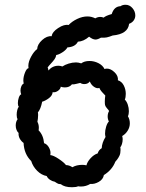

<svg xmlns="http://www.w3.org/2000/svg" viewBox="-20 -789 614 806"><path d="M486 -763Q494 -769 507 -769Q524 -769 536 -755Q548 -741 548 -724Q548 -713 541.5 -703.5Q535 -694 522 -689Q517 -646 453 -640Q438 -634 428 -632Q418 -630 404 -631Q390 -623 381 -623Q369 -623 354 -635Q331 -615 307 -614Q296 -592 263 -590Q258 -580 243 -570Q228 -560 216 -558Q215 -549 209 -540.5Q203 -532 194 -522.5Q185 -513 180 -506Q183 -500 183 -493Q200 -513 225 -513Q233 -513 242 -510Q252 -517 268 -522Q284 -527 299 -527Q309 -527 321 -523Q334 -533 356 -533Q375 -533 393 -524Q411 -515 419 -499Q422 -501 429 -501Q445 -501 461 -485.5Q477 -470 475 -452Q491 -447 499.5 -430.5Q508 -414 508 -395Q508 -380 504 -371Q512 -363 516.5 -349.5Q521 -336 521 -322Q521 -309 517 -301Q525 -288 525 -271Q525 -255 516 -240.5Q507 -226 493 -218Q495 -210 495 -205Q495 -194 492 -184.5Q489 -175 485 -171Q486 -167 486 -159Q486 -145 481.5 -135.5Q477 -126 471.5 -119Q466 -112 464 -110Q451 -76 416 -54Q413 -36 394.5 -25.5Q376 -15 359 -17Q341 -6 320 -6Q312 -6 308 -7Q300 -3 282 -3Q251 -3 235 -16H233Q225 -16 218.5 -20.5Q212 -25 210 -26Q199 -28 189.5 -34.5Q180 -41 176 -50Q154 -54 136 -72Q118 -90 111 -113Q81 -142 79 -189Q69 -196 63 -207Q57 -218 58 -231Q53 -235 49.5 -243.5Q46 -252 46 -262Q46 -278 54 -289Q50 -294 50 -307Q50 -317 52.5 -327Q55 -337 59 -341Q55 -345 55 -356Q55 -368 59 -379.5Q63 -391 69 -393Q66 -401 66 -409Q66 -418 69.5 -426.5Q73 -435 80 -439Q78 -442 78 -451Q78 -467 85 -484.5Q92 -502 100 -503Q99 -506 99 -513Q99 -530 111 -552Q123 -574 136 -583Q137 -603 157 -621Q177 -639 197 -637Q199 -655 224.5 -671.5Q250 -688 268 -684Q282 -699 304 -709.5Q326 -720 347 -720Q364 -720 380 -712Q390 -718 401 -718Q408 -718 415 -715Q424 -723 449 -730Q459 -762 486 -763ZM282 -435Q272 -422 252 -422Q243 -422 235 -425Q234 -415 223 -407.5Q212 -400 201 -402Q200 -388 185.5 -377Q171 -366 157 -362Q151 -331 139 -317Q140 -313 140 -306Q140 -297 139 -290Q138 -283 137 -278Q143 -266 143 -254Q143 -246 142 -242Q162 -222 165 -188Q177 -184 184.5 -171.5Q192 -159 192 -147Q192 -141 191 -138Q204 -137 226.5 -122Q249 -107 257 -96Q270 -96 284 -87Q301 -97 326 -97Q333 -97 343 -95Q346 -109 360 -124.5Q374 -140 390 -145Q394 -159 407 -167Q408 -190 423 -214Q421 -222 421 -228Q421 -242 425.5 -257Q430 -272 437 -279Q432 -289 432 -300Q432 -313 438 -323Q436 -327 429.5 -334Q423 -341 421 -348Q420 -352 420 -363Q420 -374 422 -388Q415 -395 407.5 -403.5Q400 -412 397 -420Q388 -416 375.5 -424Q363 -432 357 -447Q349 -436 334 -436Q324 -436 317 -441Q311 -440 300.5 -437Q290 -434 282 -435Z"/></svg>

Font: Pangolin
Style: Regular
Weight: 400
Designer: Kevin Burke
Foundry: Google, Inc.
Version: Version 1.101